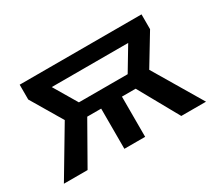

<svg xmlns="http://www.w3.org/2000/svg" viewBox="-98 -688 991 881"><g transform="rotate(-30 397.5 -247.5)"><path d="M21 0 170.5 -251 72.5 -416.5V-495H718V-416.5L621.5 -257L774 0H643L503 -251L599.5 -412H194.5L289.5 -251.5L146.5 0ZM341.5 0V-213H205.5V-289H586V-213H451.5V0Z"/></g></svg>

Font: Geologica Roman
Style: Regular
Weight: 400
Designer: Sindre Bremnes, Frode Helland
Foundry: Monokrom Skriftforlag AS
Version: Version 1.010;gftools[0.9.28]